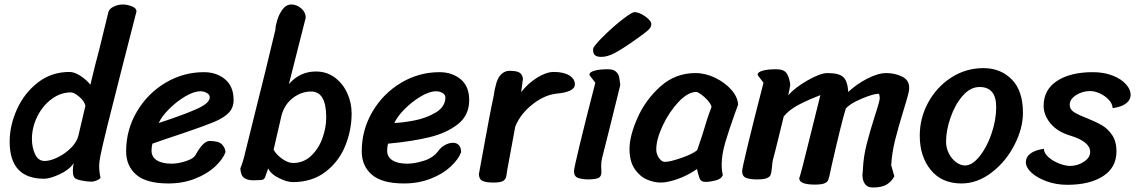

<svg xmlns="http://www.w3.org/2000/svg" viewBox="-20 -795 5053 854"><path d="M527 -775Q545 -775 566 -767Q587 -759 587 -744L524 -498Q441 -175 427 -104Q421 -74 421 -58Q421 -31 427 -5Q425 1 411.5 7Q398 13 387 13Q367 13 343 8Q319 3 313 -3Q304 -11 304 -35Q304 -53 308 -69Q287 -39 244.5 -19.5Q202 0 176 0Q23 0 23 -165Q23 -237 55.5 -309Q88 -381 148.5 -428Q209 -475 289 -475Q311 -475 338 -457.5Q365 -440 382 -418Q404 -511 421 -573Q429 -606 439.5 -648.5Q450 -691 462 -741Q466 -756 485.5 -765.5Q505 -775 527 -775ZM295 -384Q249 -384 209 -354Q169 -324 145.5 -276Q122 -228 122 -177Q122 -139 136 -109Q150 -79 179 -79Q204 -79 237.5 -95.5Q271 -112 297 -138.5Q323 -165 329 -193L360 -325Q354 -347 331.5 -365.5Q309 -384 295 -384Z M541 -122Q541 -217 588.5 -298Q636 -379 715.5 -426.5Q795 -474 887 -474Q943 -474 981 -442.5Q1019 -411 1019 -350Q1019 -315 996.5 -292.5Q974 -270 932 -252.5Q890 -235 796 -203Q711 -175 658 -156Q654 -141 654 -125Q654 -97 677.5 -82Q701 -67 744 -67Q771 -67 806 -78Q841 -89 850 -106Q884 -168 912 -168Q953 -168 967.5 -152.5Q982 -137 983 -118Q971 -86 936 -53.5Q901 -21 847 0Q793 21 729 21Q631 21 586 -18Q541 -57 541 -122ZM913 -362Q913 -374 900 -381.5Q887 -389 872 -389Q842 -389 803.5 -366Q765 -343 732 -310Q699 -277 686 -248Q785 -280 849 -307.5Q913 -335 913 -362Z M1164 -21Q1160 -5 1154.5 0.5Q1149 6 1134 6L1106 7Q1081 7 1066 -3.5Q1051 -14 1049 -46Q1061 -75 1069 -110Q1081 -159 1093 -207Q1105 -255 1116 -300Q1131 -359 1160 -476.5Q1189 -594 1205 -663Q1205 -678 1213 -705Q1221 -732 1237 -753.5Q1253 -775 1276 -775Q1299 -775 1319 -758.5Q1339 -742 1340 -717L1265 -421Q1314 -477 1385 -477Q1432 -477 1468 -451Q1504 -425 1524 -382Q1544 -339 1544 -290Q1544 -216 1515.5 -146Q1487 -76 1427.5 -30.5Q1368 15 1282 15Q1257 15 1220.5 -3Q1184 -21 1173 -46Q1168 -34 1164 -21ZM1283 -70Q1330 -70 1363.5 -101.5Q1397 -133 1414 -180Q1431 -227 1431 -273Q1431 -388 1364 -388Q1320 -388 1282.5 -359Q1245 -330 1232 -281L1197 -129Q1210 -106 1236 -88Q1262 -70 1283 -70Z M1589 -122Q1589 -217 1636.5 -298Q1684 -379 1763.5 -426.5Q1843 -474 1935 -474Q1991 -474 2029 -442.5Q2067 -411 2067 -350Q2067 -282 2016.5 -242.5Q1966 -203 1889.5 -184.5Q1813 -166 1706 -156Q1702 -141 1702 -125Q1702 -97 1725.5 -82Q1749 -67 1792 -67Q1824 -67 1865.5 -80Q1907 -93 1929 -123Q1941 -140 1959.5 -150Q1978 -160 1995 -160Q2011 -160 2021 -149.5Q2031 -139 2031 -118Q2019 -86 1984 -53.5Q1949 -21 1895 0Q1841 21 1777 21Q1679 21 1634 -18Q1589 -57 1589 -122ZM1961 -362Q1961 -374 1948 -381.5Q1935 -389 1920 -389Q1890 -389 1851.5 -366Q1813 -343 1780 -310Q1747 -277 1734 -248Q1769 -249 1822 -259Q1875 -269 1918 -294.5Q1961 -320 1961 -362Z M2176 17Q2143 17 2127 10Q2111 3 2110 -20Q2118 -60 2136 -162Q2142 -196 2155 -264.5Q2168 -333 2175 -364Q2185 -435 2203 -457.5Q2221 -480 2247 -480Q2282 -480 2293.5 -470Q2305 -460 2306 -444L2298 -385Q2328 -424 2369 -449.5Q2410 -475 2443 -475Q2487 -475 2512 -459.5Q2537 -444 2537 -420Q2537 -402 2515.5 -392Q2494 -382 2459 -379Q2404 -374 2350 -332Q2296 -290 2272 -233L2236 -38Q2235 -31 2232.5 -14Q2230 3 2217.5 10Q2205 17 2176 17Z M2802 -741Q2823 -741 2850 -722Q2877 -703 2877 -687Q2877 -674 2863 -661Q2849 -648 2806 -618Q2745 -575 2713 -558.5Q2681 -542 2655 -542Q2636 -542 2627 -549Q2618 -556 2618 -573Q2618 -581 2621 -585Q2635 -606 2674.5 -644Q2714 -682 2752.5 -711.5Q2791 -741 2802 -741ZM2658 -92Q2654 -77 2654 -58L2655 -29Q2655 -12 2644.5 -5Q2634 2 2600 3Q2567 3 2550 -4Q2533 -11 2533 -34Q2533 -45 2558.5 -151Q2584 -257 2628 -427L2605 -457Q2602 -460 2602 -464Q2602 -474 2624 -480.5Q2646 -487 2685 -487Q2708 -487 2719.5 -476.5Q2731 -466 2733.5 -454Q2736 -442 2739 -417Q2686 -201 2658 -92Z M3119 14Q3102 14 3096 5.5Q3090 -3 3086 -19.5Q3082 -36 3080 -43Q3038 -14 2993.5 1.5Q2949 17 2919 17Q2889 17 2857.5 3.5Q2826 -10 2803 -43.5Q2780 -77 2780 -133Q2780 -190 2815.5 -270.5Q2851 -351 2917.5 -410.5Q2984 -470 3073 -470Q3118 -470 3162 -448.5Q3206 -427 3234 -394.5Q3262 -362 3263 -329L3250 -294Q3222 -216 3206 -161.5Q3190 -107 3190 -64Q3190 -35 3195 -17Q3189 1 3163.5 7.5Q3138 14 3119 14ZM3103 -192Q3125 -268 3145 -320Q3141 -334 3127 -349.5Q3113 -365 3098 -375.5Q3083 -386 3077 -386Q3040 -386 2998 -341.5Q2956 -297 2927.5 -236Q2899 -175 2899 -130Q2899 -110 2911 -92.5Q2923 -75 2937 -75Q2960 -75 3010.5 -92.5Q3061 -110 3081 -127Q3090 -152 3103 -192Z M3350 -464Q3350 -474 3372 -480.5Q3394 -487 3433 -487Q3468 -487 3480 -467.5Q3492 -448 3495 -417Q3493 -409 3491 -395L3486 -371Q3515 -405 3572 -437.5Q3629 -470 3661 -470Q3711 -470 3730.5 -452.5Q3750 -435 3753 -386Q3790 -421 3838 -445.5Q3886 -470 3922 -470Q3960 -470 3992 -454.5Q4024 -439 4024 -405Q4024 -396 4023 -391Q4020 -375 4011.5 -346.5Q4003 -318 3999 -305Q3974 -224 3960.5 -168.5Q3947 -113 3944 -60L3958 -11Q3946 12 3924.5 25.5Q3903 39 3862 39Q3838 39 3827 23Q3816 7 3816 -17Q3816 -22 3817 -28Q3818 -34 3818 -39Q3820 -95 3834.5 -152.5Q3849 -210 3872 -282Q3893 -345 3893 -359Q3893 -365 3891.5 -371.5Q3890 -378 3888 -378Q3865 -378 3812.5 -356Q3760 -334 3742 -312Q3723 -251 3679 -58L3673 -30Q3668 -4 3663.5 6Q3659 16 3646 21Q3633 26 3604 26Q3535 26 3535 -2Q3543 -24 3579 -171Q3601 -262 3629 -372Q3623 -369 3607 -363Q3559 -344 3523.5 -324Q3488 -304 3466 -277L3440 -171Q3434 -147 3429 -126.5Q3424 -106 3420 -92Q3415 -75 3413 -46Q3411 -26 3407.5 -17Q3404 -8 3390.5 -2.5Q3377 3 3348 3Q3315 3 3298 -4Q3281 -11 3281 -34Q3281 -45 3306.5 -151Q3332 -257 3376 -427L3353 -457Q3350 -460 3350 -464Z M4071 -192Q4071 -270 4108.5 -339Q4146 -408 4211 -450Q4276 -492 4354 -492Q4431 -492 4480.5 -441.5Q4530 -391 4530 -293Q4530 -224 4492 -150Q4454 -76 4390.5 -27.5Q4327 21 4257 21Q4169 21 4120 -39Q4071 -99 4071 -192ZM4411 -319Q4411 -408 4337 -408Q4296 -408 4262 -369Q4228 -330 4208 -272.5Q4188 -215 4188 -165Q4188 -136 4201 -111.5Q4214 -87 4233.5 -73Q4253 -59 4272 -59Q4304 -59 4336.5 -99Q4369 -139 4390 -200Q4411 -261 4411 -319Z M4813 -270Q4855 -253 4881 -238Q4907 -223 4926.5 -194.5Q4946 -166 4946 -122Q4946 -50 4886.5 -11.5Q4827 27 4727 27Q4678 27 4635.5 11.5Q4593 -4 4568 -27Q4543 -50 4543 -73Q4543 -97 4564 -112.5Q4585 -128 4623 -133Q4624 -113 4644 -95.5Q4664 -78 4691.5 -67.5Q4719 -57 4739 -57Q4773 -57 4801 -75.5Q4829 -94 4829 -119Q4829 -165 4740 -192Q4683 -209 4652.5 -246Q4622 -283 4622 -324Q4622 -396 4681.5 -435Q4741 -474 4841 -474Q4890 -474 4928.5 -459Q4967 -444 4988 -420.5Q5009 -397 5009 -374Q5009 -350 4988 -334.5Q4967 -319 4929 -314Q4928 -334 4911.5 -351.5Q4895 -369 4872 -379.5Q4849 -390 4829 -390Q4795 -390 4766.5 -372Q4738 -354 4738 -329Q4738 -309 4756 -297Q4774 -285 4813 -270Z"/></svg>

Font: Sriracha
Style: Regular
Weight: 400
Designer: Suppakit Chalermlarp
Version: Version 1.002g